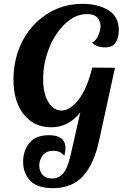

<svg xmlns="http://www.w3.org/2000/svg" viewBox="-20 -770 637 997"><path d="M459 -419 577 -418 495 -42Q469 80 412 143.5Q355 207 255 207Q173 207 136.5 168Q100 129 100 70Q100 12 133 -28Q166 -68 234 -68Q320 -68 320 -1Q320 16 314 39Q295 13 256 13Q221 13 202.5 36Q184 59 184 90Q184 118 201 137.5Q218 157 252 157Q284 157 307.5 131Q331 105 347 34L397 -187Q337 -109 245 -109Q158 -109 104 -175.5Q50 -242 50 -357Q50 -460 92.5 -548.5Q135 -637 218.5 -693.5Q302 -750 409 -750Q489 -750 543 -717Q597 -684 597 -612Q597 -573 580 -548.5Q563 -524 527 -524Q480 -524 458 -550Q476 -555 489 -583Q502 -611 502 -635Q502 -643 500 -651Q498 -659 492 -670.5Q486 -682 470.5 -689.5Q455 -697 432 -697Q371 -697 317.5 -646Q264 -595 234 -517Q204 -439 204 -359Q204 -284 231 -240Q258 -196 299 -196Q344 -196 388 -252.5Q432 -309 459 -419Z"/></svg>

Font: Lobster Two
Style: Bold Italic
Weight: 700
Designer: Pablo Impallari
Foundry: Pablo Impallari. www.impallari.com
Version: Version 2.000